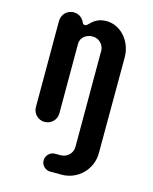

<svg xmlns="http://www.w3.org/2000/svg" viewBox="-115 -606 729 914"><g transform="rotate(15 250.0 -149.0)"><path d="M307.1 85.9C307.1 117.7 281.7 143.1 249.5 143.1H221.2C197.8 143.1 177.2 163.1 177.2 187.5C177.2 211.9 197.8 231.4 221.2 231.4H277.8C357.9 231.4 422.4 166.5 422.4 86.9L423.3 -385.7C423.3 -464.8 366.2 -530.3 295.4 -530.3C258.3 -530.3 235.8 -514.6 218.8 -497.1C212.4 -491.7 208 -484.9 200.2 -484.9C191.9 -484.9 188.5 -491.2 186.5 -497.1C182.1 -504.9 168.5 -530.3 133.8 -530.3C102.1 -530.3 76.2 -504.9 76.2 -471.7V-47.4C76.2 -15.6 102.1 9.8 133.8 9.8C166 9.8 191.9 -16.1 191.9 -47.4V-390.1C191.9 -422.9 219.7 -442.4 251 -442.4C282.7 -442.4 307.6 -416.5 307.6 -384.3H307.1Z"/></g></svg>

Font: Supermercado One
Style: Regular
Weight: 400
Designer: James Grieshaber
Foundry: James Grieshaber
Version: Version 1.002